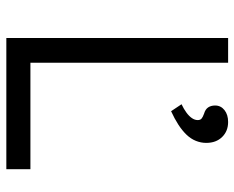

<svg xmlns="http://www.w3.org/2000/svg" viewBox="-87 -653 740 606"><g transform="rotate(90 283.0 -350.0)"><path d="M100 0V-700H178V-76H514V0ZM309 -553Q324 -560 335.5 -568.5Q347 -577 353 -586Q359 -595 359 -604Q359 -612 354.5 -616Q350 -620 339 -624Q325 -628 319 -637Q313 -646 313 -659Q313 -677 327.5 -688.5Q342 -700 365 -700Q394 -700 412.5 -681Q431 -662 431 -631Q431 -614 424.5 -598Q418 -582 405 -568.5Q392 -555 373.5 -543Q355 -531 331 -520Z"/></g></svg>

Font: Our Lexend Light
Style: Regular
Weight: 300
Designer: Bonnie Shaver-Troup, Thomas Jockin
Foundry: Lexend
Version: Version 1.007